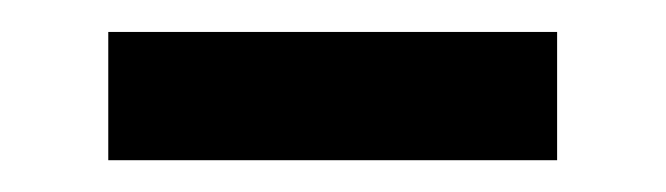

<svg xmlns="http://www.w3.org/2000/svg" viewBox="-20 -720 423 122"><path d="M48.8 -699.7H334V-618.2H48.8Z"/></svg>

Font: Monda
Style: Bold
Weight: 700
Designer: Vernon Adams
Foundry: Vernon Adams
Version: Version 2.100; ttfautohint (v1.8.3)